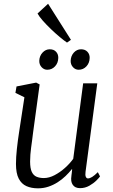

<svg xmlns="http://www.w3.org/2000/svg" viewBox="-20 -1016 617 1046"><path d="M187 10Q151 10 124 -2Q97 -14 82 -43Q67 -72 67 -123Q67 -140.5 68.2 -161.2Q69.5 -182 72 -205Q74.5 -228 77.5 -251.2Q80.5 -274.5 84 -296L113 -486L64 -510L70 -545L177 -566L196 -556L160 -292Q157.5 -270.5 154.8 -250.5Q152 -230.5 149.5 -211.5Q147 -192.5 145.5 -173.8Q144 -155 144 -136Q144 -99 153.2 -79.5Q162.5 -60 179.5 -53Q196.5 -46 219 -46Q247.5 -46 277.5 -61.8Q307.5 -77.5 334.2 -101.5Q361 -125.5 379 -151L433 -562H510L446 -80Q443.5 -61.5 447.5 -52.8Q451.5 -44 459 -44Q469 -44 482 -52Q495 -60 513 -78L525 -55Q521 -48.5 505.5 -33Q490 -17.5 466.8 -4.2Q443.5 9 416 9Q389 9 376.5 -9Q364 -27 369 -57Q369 -58.5 369.5 -62.5Q370 -66.5 370.8 -72Q371.5 -77.5 372 -83.2Q372.5 -89 373 -94L372 -95Q356.5 -75.5 337 -56.8Q317.5 -38 294 -23Q270.5 -8 243.8 1Q217 10 187 10ZM237.5 -636Q219.5 -636 206.5 -650.2Q193.5 -664.5 194 -685Q195 -711.5 211.8 -729.5Q228.5 -747.5 251 -747.5Q273 -747.5 285.5 -734Q298 -720.5 297.5 -700.5Q297 -673 279.8 -654.5Q262.5 -636 237.5 -636ZM408.5 -636Q390.5 -636 377.5 -650.2Q364.5 -664.5 365 -685Q366 -711.5 382.2 -729.5Q398.5 -747.5 421.5 -747.5Q443.5 -747.5 456.2 -734Q469 -720.5 468.5 -700.5Q468 -673 450.8 -654.5Q433.5 -636 408.5 -636ZM345 -784Q329.5 -794.5 306 -814Q282.5 -833.5 258 -857Q233.5 -880.5 213.5 -903Q193.5 -925.5 184.5 -942.5L242 -995.5L366.5 -799Z"/></svg>

Font: Merriweather Light
Style: Italic
Weight: 300
Italic angle: -7.8°
Designer: Eben Sorkin
Foundry: Eben Sorkin
Version: Version 2.101